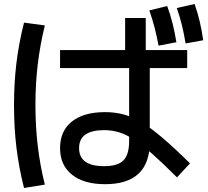

<svg xmlns="http://www.w3.org/2000/svg" viewBox="-20 -875 1040 959"><path d="M505 45Q399 45 339.5 -2.5Q280 -50 280 -135Q280 -221 339 -268Q398 -315 505 -315Q553 -315 597 -303.5Q641 -292 688 -263.5Q735 -235 793.5 -185Q852 -135 929 -59L864 11Q793 -60 741 -106Q689 -152 649 -178Q609 -204 573.5 -214.5Q538 -225 500 -225Q375 -225 375 -135Q375 -45 500 -45Q568 -45 596.5 -74Q625 -103 625 -170V-580H605V-785H708V-580H728V-165Q728 -60 672 -7.5Q616 45 505 45ZM100 64Q74 -39 62 -138.5Q50 -238 50 -350Q50 -461 62 -560Q74 -659 100 -762L204 -748Q180 -650 168.5 -553Q157 -456 157 -350Q157 -244 168.5 -146.5Q180 -49 204 47ZM280 -535V-625H915V-535ZM772 -647Q763 -695 752 -737.5Q741 -780 726 -823L815 -845Q831 -802 842 -758Q853 -714 861 -664ZM907 -658Q899 -707 888.5 -749.5Q878 -792 863 -835L952 -855Q967 -812 977.5 -768Q988 -724 995 -674Z"/></svg>

Font: M PLUS 1 Medium
Style: Regular
Weight: 500
Designer: Coji Morishita
Foundry: UNDERFOREST DESIGN
Version: Version 1.001